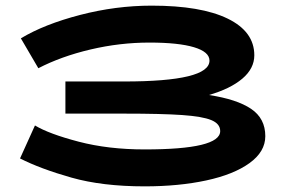

<svg xmlns="http://www.w3.org/2000/svg" viewBox="-20 -654 1021 681"><path d="M921 -171Q921 -116 865 -75.5Q809 -35 711.5 -14Q614 7 493 7Q343 7 233.5 -24Q124 -55 51 -92L104 -209Q154 -179 259 -151.5Q364 -124 493 -124Q761 -124 761 -189Q761 -215 729.5 -228Q698 -241 626 -246Q554 -251 420 -251H212V-365H420Q723 -365 723 -439Q723 -470 668 -486.5Q613 -503 510 -503Q405 -503 301 -478.5Q197 -454 116 -412L54 -518Q137 -568 264 -601Q391 -634 518 -634Q693 -634 787.5 -588Q882 -542 882 -458Q882 -411 839.5 -375Q797 -339 721 -317Q820 -302 870.5 -268Q921 -234 921 -171Z"/></svg>

Font: BioRhyme Expanded ExtraBold
Style: Regular
Weight: 800
Width: 7
Designer: Aoife Mooney
Foundry: Aoife Mooney Type
Version: Version 1.000